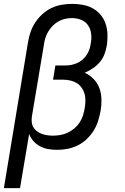

<svg xmlns="http://www.w3.org/2000/svg" viewBox="-22 -763 642 988"><path d="M-2 205 122 -545Q126 -571 135 -597.5Q144 -624 159.5 -647.5Q175 -671 196.5 -690.5Q218 -710 243.5 -722Q269 -734 296 -738.5Q323 -743 350 -743Q378 -743 405 -738Q432 -733 455.5 -720Q479 -707 496 -686.5Q513 -666 521.5 -640.5Q530 -615 531 -587Q532 -559 528 -531Q524 -508 516 -485.5Q508 -463 492.5 -444.5Q477 -426 456.5 -412Q436 -398 414 -389Q439 -377 459 -357Q479 -337 489 -310.5Q499 -284 500 -254Q501 -224 496 -194Q491 -168 483 -141.5Q475 -115 460 -91Q445 -67 424 -47Q403 -27 377.5 -14.5Q352 -2 325 3Q298 8 272 8Q248 8 225.5 4Q203 0 183.5 -10.5Q164 -21 149.5 -37.5Q135 -54 128 -74L81 205ZM251 -65Q270 -65 289.5 -68.5Q309 -72 327 -80.5Q345 -89 361 -102.5Q377 -116 388 -133Q399 -150 405 -169Q411 -188 414 -207Q417 -226 417.5 -245Q418 -264 413 -281Q408 -298 397.5 -312.5Q387 -327 372 -336Q357 -345 339 -349Q321 -353 302 -353H251L263 -426H314Q330 -426 345 -429Q360 -432 375 -438.5Q390 -445 402.5 -456Q415 -467 424 -480.5Q433 -494 438 -509Q443 -524 445 -540Q450 -564 447 -589Q444 -614 431 -633Q418 -652 395.5 -661Q373 -670 348 -670Q331 -670 313 -666Q295 -662 279 -653Q263 -644 249.5 -630.5Q236 -617 226.5 -601Q217 -585 211.5 -567.5Q206 -550 204 -533L142 -163Q140 -148 141.5 -133.5Q143 -119 150.5 -107Q158 -95 169 -87Q180 -79 193.5 -74Q207 -69 221.5 -67Q236 -65 251 -65Z"/></svg>

Font: Iosevka Curly Extended Oblique
Style: Regular
Weight: 400
Width: 7
Italic angle: -9°
Monospace: yes
Designer: Belleve Invis
Foundry: Belleve Invis
Version: Version 11.1.0; ttfautohint (v1.8.3)